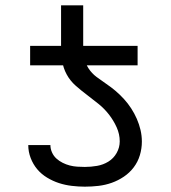

<svg xmlns="http://www.w3.org/2000/svg" viewBox="-20 -692 640 720"><path d="M93 -447V-520H209V-672H292V-520H496V-447ZM298 8Q274 8 249 5Q224 2 201 -5.5Q178 -13 156.5 -26Q135 -39 119.5 -57.5Q104 -76 95 -99.5Q86 -123 86 -148H169Q169 -134 175 -120.5Q181 -107 191.5 -97.5Q202 -88 215 -81.5Q228 -75 241.5 -71.5Q255 -68 269.5 -67Q284 -66 298 -66Q321 -66 344 -70Q367 -74 386.5 -86Q406 -98 417.5 -118.5Q429 -139 429 -162Q429 -189 417.5 -214.5Q406 -240 389 -262Q372 -284 350.5 -301.5Q329 -319 307 -335.5Q285 -352 264 -370.5Q243 -389 230 -413Q217 -437 213 -464.5Q209 -492 209 -520H292Q292 -498 296 -476Q300 -454 312 -435.5Q324 -417 342 -403.5Q360 -390 378.5 -377.5Q397 -365 413.5 -351Q430 -337 445 -320.5Q460 -304 472 -285.5Q484 -267 493 -246.5Q502 -226 507 -204.5Q512 -183 512 -161Q512 -135 504.5 -110Q497 -85 481.5 -64.5Q466 -44 444.5 -29.5Q423 -15 399 -6.5Q375 2 349.5 5Q324 8 298 8Z"/></svg>

Font: Nova Nerd Font
Style: Regular
Weight: 400
Designer: Belleve Invis
Foundry: Belleve Invis
Version: Version 24.1.4; ttfautohint (v1.8.4);Nerd Fonts 3.1.1